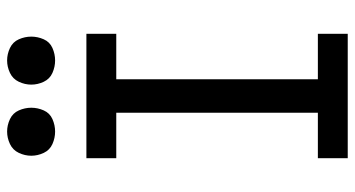

<svg xmlns="http://www.w3.org/2000/svg" viewBox="-249 -749 998 540"><g transform="rotate(-90 250.0 -479.0)"><path d="M75 0H425V-84H297V-651H425V-735H75V-651H203V-84H75ZM150 -823Q168 -823 185 -830.5Q202 -838 209.5 -855Q217 -872 217 -890Q217 -908 209.5 -925Q202 -942 185 -950Q168 -958 150 -958Q132 -958 115 -950Q98 -942 90 -925Q82 -908 82 -890Q82 -872 90 -855Q98 -838 115 -830.5Q132 -823 150 -823ZM350 -823Q368 -823 385 -830.5Q402 -838 409.5 -855Q417 -872 417 -890Q417 -908 409.5 -925Q402 -942 385 -950Q368 -958 350 -958Q332 -958 315 -950Q298 -942 290 -925Q282 -908 282 -890Q282 -872 290 -855Q298 -838 315 -830.5Q332 -823 350 -823Z"/></g></svg>

Font: Iosevka SS08 Medium
Style: Regular
Weight: 500
Monospace: yes
Designer: Belleve Invis
Foundry: Belleve Invis
Version: Version 3.4.3; ttfautohint (v1.8.3)